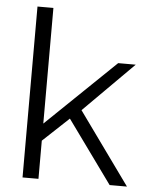

<svg xmlns="http://www.w3.org/2000/svg" viewBox="-52 -773 635 817"><g transform="rotate(5 265.0 -365.0)"><path d="M447 0H521L300 -307L513 -520H438L143 -236V-730H75V0H143V-163L254 -267Z"/></g></svg>

Font: FIGSv2-sans-serif
Style: Regular
Weight: 400
Designer: Matt McInerney, Pablo Impallari, Rodrigo Fuenzalida,Mirko Velimirovic
Foundry: Matt McInerney, Pablo Impallari, Rodrigo Fuenzalida
Version: Version 4.021;hotconv 1.0.109;makeotfexe 2.5.65596